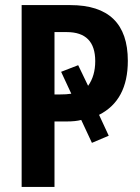

<svg xmlns="http://www.w3.org/2000/svg" viewBox="-20 -734 551 754"><path d="M194 -608H242Q354 -608 354 -494Q354 -436 326 -397L287 -478L220 -452L260 -366Q243 -363 212 -363H194ZM256 -714H65V0H194V-257H242Q277 -257 299 -263L341 -173L407 -201L369 -283Q482 -340 482 -495Q482 -714 256 -714Z"/></svg>

Font: Noto Sans UI Condensed
Style: Bold
Weight: 700
Width: 3
Designer: Monotype Design Team
Foundry: Monotype Imaging Inc.
Version: 1.001